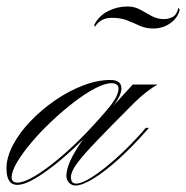

<svg xmlns="http://www.w3.org/2000/svg" viewBox="-76 -564 575 593"><path d="M-23 7Q-56 7 -56 -44Q-56 -78 -36 -116Q-16 -154 18 -189.5Q52 -225 94 -254Q136 -283 180.5 -300Q225 -317 265 -317Q299 -317 299 -291Q299 -267 268 -229.5Q237 -192 190 -143Q153 -105 112 -70.5Q71 -36 35.5 -14.5Q0 7 -23 7ZM-22 0Q-3 0 29.5 -19Q62 -38 102.5 -71.5Q143 -105 185 -148Q232 -197 261 -232.5Q290 -268 290 -290Q290 -307 268 -307Q248 -307 217.5 -291Q187 -275 152.5 -248.5Q118 -222 84 -190Q50 -158 22 -125Q-6 -92 -23 -63.5Q-40 -35 -40 -16Q-40 0 -22 0ZM384 -169 375 -159Q334 -112 291.5 -73.5Q249 -35 213.5 -13Q178 9 157 9Q146 9 137.5 0.5Q129 -8 129 -21Q129 -55 166 -112Q203 -169 269 -237H274L334 -303H411Q393 -293 374 -278Q355 -263 338 -246Q264 -172 221.5 -127.5Q179 -83 161 -58Q143 -33 143 -17Q143 3 159 3Q177 3 209 -17.5Q241 -38 281.5 -74Q322 -110 363 -156L374 -169ZM217 -481 215 -487Q229 -515 257.5 -529.5Q286 -544 317 -544Q340 -544 357.5 -534Q375 -524 392.5 -514.5Q410 -505 431 -505Q444 -505 457 -511.5Q470 -518 475 -540L479 -534Q474 -510 451 -493Q428 -476 397 -476Q374 -476 355.5 -484.5Q337 -493 317 -501Q297 -509 270 -509Q234 -509 217 -481Z"/></svg>

Font: Ballet
Style: Regular
Weight: 400
Designer: Maximiliano R. Sproviero
Foundry: Omnibus-Type
Version: Version 1.100